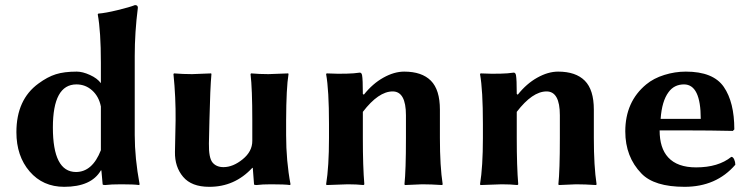

<svg xmlns="http://www.w3.org/2000/svg" viewBox="-20 -718 2929 748"><path d="M373 -132.8V-303.2Q365.2 -342.3 339.1 -365.7Q313 -389.2 277.8 -389.2Q186 -389.2 186 -221.2Q186 -48.3 275.9 -47.9Q339.8 -47.9 373 -132.8ZM373 -54.2Q335.9 9.8 230 9.8Q147 9.8 95.5 -50Q43.9 -109.9 43.9 -203.1Q43.9 -330.1 129.9 -392.6Q165 -418.5 197.5 -428.7Q230 -439 278.8 -439Q301.8 -439 330.3 -426Q358.9 -413.1 373 -394V-474.1Q373 -595.2 360.8 -662.1L362.8 -665Q390.6 -667 437.7 -678.5Q484.9 -689.9 505.9 -698.2Q517.1 -698.2 517.1 -688Q504.9 -591.8 504.9 -500V-191.9Q504.9 -102.1 523.9 0L522 2.9Q502 0 452.6 0Q412.1 0 389.2 2.9Q380.4 2.9 379.9 0L375 -54.2Z M962.9 -64Q894 10.3 794.9 9.8Q726.1 9.8 693.4 -29.1Q660.6 -67.9 661.6 -126L664.1 -249Q665 -338.9 655.8 -429.2L657.7 -432.1Q693.8 -429.2 728 -429.2L802.7 -432.1L803.7 -429.2Q798.8 -376 795.9 -249L793.9 -159.2Q793 -103 807.9 -85Q822.8 -66.9 850.6 -66.9Q887.7 -66.9 925.3 -97.4Q962.9 -127.9 962.9 -168.9V-249Q962.9 -373 956.1 -429.2L958 -432.1Q992.2 -429.2 1025.9 -429.2L1103 -432.1L1104 -429.2Q1095.2 -376 1094.7 -249V-191.9Q1094.7 -90.8 1111.8 0L1109.9 2.9Q1089.8 0 1036.1 0Q1001.5 0 979 2.9Q970.2 2.9 969.7 0L964.8 -64Z M1693.8 -180.2Q1693.8 -70.3 1704.6 0L1702.6 2.9Q1658.7 0 1624.5 0Q1624.5 0 1557.6 2.9L1555.7 0Q1561.5 -53.2 1561.5 -180.2V-269Q1561.5 -361.8 1509.8 -361.8Q1454.6 -361.8 1393.6 -282.2V-180.2Q1393.6 -68.4 1399.4 0L1396.5 2.9Q1368.7 0 1334.5 0Q1334.5 0 1252.4 2.9L1250.5 0Q1261.7 -68.8 1261.7 -180.2V-234.9Q1261.7 -367.7 1250.5 -429.2L1252.4 -432.1Q1337.4 -428.2 1381.8 -435.1Q1388.7 -435.1 1390.6 -424.8Q1393.6 -409.2 1393.6 -352.1L1397.5 -349.1Q1431.6 -392.1 1473.6 -415.5Q1515.6 -439 1554.7 -439Q1623.5 -439 1658.7 -403.6Q1693.8 -368.2 1693.8 -291Z M2293.5 -180.2Q2293.5 -70.3 2304.2 0L2302.2 2.9Q2258.3 0 2224.1 0Q2224.1 0 2157.2 2.9L2155.3 0Q2161.1 -53.2 2161.1 -180.2V-269Q2161.1 -361.8 2109.4 -361.8Q2054.2 -361.8 1993.2 -282.2V-180.2Q1993.2 -68.4 1999 0L1996.1 2.9Q1968.3 0 1934.1 0Q1934.1 0 1852.1 2.9L1850.1 0Q1861.3 -68.8 1861.3 -180.2V-234.9Q1861.3 -367.7 1850.1 -429.2L1852.1 -432.1Q1937 -428.2 1981.4 -435.1Q1988.3 -435.1 1990.2 -424.8Q1993.2 -409.2 1993.2 -352.1L1997.1 -349.1Q2031.2 -392.1 2073.2 -415.5Q2115.2 -439 2154.3 -439Q2223.1 -439 2258.3 -403.6Q2293.5 -368.2 2293.5 -291Z M2553.7 -254.9H2710Q2710 -388.7 2645 -389.2Q2606.4 -389.2 2584.5 -358.9Q2558.6 -324.2 2553.7 -254.9ZM2829.1 -106.9Q2835.9 -106.9 2840.3 -96.9Q2844.7 -86.9 2844.7 -76.2Q2770.5 9.8 2647 9.8Q2528.8 9.8 2479 -42Q2416 -106.9 2416 -206.1Q2416 -321.8 2497.6 -389.2Q2526.4 -413.1 2567.9 -426Q2609.4 -439 2651.9 -439Q2758.8 -439 2799.8 -379.4Q2840.8 -319.8 2840.8 -213.9L2835 -208Q2749 -210 2649.4 -210H2549.8Q2549.8 -141.1 2583 -105Q2618.7 -65.9 2691.9 -65.9Q2778.3 -65.9 2829.1 -106.9Z"/></svg>

Font: Linux Biolinum O
Style: Bold
Weight: 700
Designer: Philipp H. Poll
Foundry: Philipp H. Poll
Version: Version 1.3.2